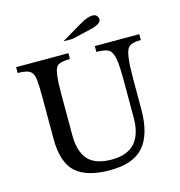

<svg xmlns="http://www.w3.org/2000/svg" viewBox="-135 -1079 1132 1209"><g transform="rotate(-15 430.5 -475.0)"><path d="M722 -512V-310Q722 -148 654.5 -69Q587 10 434 10Q282 10 211 -54.5Q140 -119 140 -273V-537Q140 -621 136 -657Q132 -693 116 -710Q95 -732 29 -732V-770H370V-732Q300 -732 282 -708Q260 -679 260 -537V-265Q260 -159 307 -105.5Q354 -52 462 -52Q662 -52 662 -271V-512Q662 -604 655 -649Q648 -694 629 -712Q608 -732 542 -732V-770H832V-732Q766 -732 747 -705Q722 -670 722 -512ZM419 -850H359L489 -927Q544 -960 576 -960Q593 -960 603.5 -950.5Q614 -941 614 -925Q614 -895 539 -878Z"/></g></svg>

Font: Libre Baskerville
Style: Regular
Weight: 400
Designer: Pablo Impallari, Rodrigo Fuenzalida
Foundry: Pablo Impallari, Rodrigo Fuenzalida
Version: Version 1.000